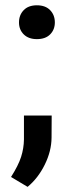

<svg xmlns="http://www.w3.org/2000/svg" viewBox="-20 -560 278 740"><path d="M22.5 0ZM122.1 -539.6Q155.3 -539.6 173.3 -520.8Q191.4 -502 191.4 -473.6Q191.4 -445.8 173.3 -427.5Q155.3 -409.2 122.1 -409.2Q90.3 -409.2 71.8 -427.2Q53.2 -445.3 53.2 -473.6Q53.2 -502 71.3 -520.8Q89.4 -539.6 122.1 -539.6ZM86.4 160.2 22.5 122.1Q50.8 77.6 61.3 44.7Q71.8 11.7 72.3 -22.5V-114.7H179.2L178.7 -29.3Q178.2 22.5 152.6 74.5Q127 126.5 86.4 160.2Z"/></svg>

Font: Roboto-o Medium
Style: Regular
Weight: 500
Designer: Google
Version: Version 2.134; 2016; ttfautohint (v1.6)